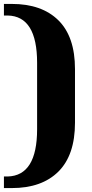

<svg xmlns="http://www.w3.org/2000/svg" viewBox="-77 -738 470 978"><path d="M305 -386V-113Q305 52 220.5 136Q136 220 -17 220H-57V161H-38Q112 157 112 -80V-418Q112 -656 -38 -659H-57V-718H-17Q136 -718 220.5 -634.5Q305 -551 305 -386Z"/></svg>

Font: Sarpanch ExtraBold
Style: Regular
Weight: 800
Designer: Manushi Parikh (Devanagari and Latin), Jyotish Sonowal (Devanagari)
Foundry: Indian Type Foundry
Version: Version 2.004;PS 1.0;hotconv 1.0.78;makeotf.lib2.5.61930; tt